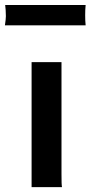

<svg xmlns="http://www.w3.org/2000/svg" viewBox="-26 -764 380 784"><path d="M103 0H227.1C225.6 -8.3 225.1 -21.5 225.1 -54.7V-510.3H103ZM-5.9 -660.6H323.7C322.3 -677.7 321.8 -681.2 321.8 -701.7C321.8 -719.7 322.3 -727.5 323.7 -743.7H-4.9C-3.4 -731.4 -2 -716.3 -2 -697.8C-2 -687 -3.4 -680.7 -5.9 -660.6Z"/></svg>

Font: HammersmithOne
Style: Regular
Weight: 400
Designer: Nicole Fally
Foundry: Nicole Fally
Version: Version 1.003